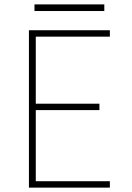

<svg xmlns="http://www.w3.org/2000/svg" viewBox="-20 -858 602 878"><path d="M112.3 0V-719.7H482.4V-690.4H143.6V-383.8H434.6V-354.5H143.6V-29.3H482.4V0ZM137.7 -807.6V-837.9H457V-807.6Z"/></svg>

Font: Reddit Mono ExtraLight
Style: Regular
Weight: 250
Monospace: yes
Designer: Stephen Hutchings
Foundry: Reddit
Version: Version 1.014